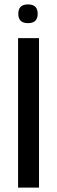

<svg xmlns="http://www.w3.org/2000/svg" viewBox="-20 -851 258 871"><path d="M151 -788.5Q151 -746 107 -746Q63 -746 63 -788.5Q63 -831 107 -831Q151 -831 151 -788.5ZM62 -678H157V0H62Z"/></svg>

Font: Khand Medium
Style: Regular
Weight: 500
Designer: Devanagari: Sanchit Sawaria, Jyotish Sonowal; Latin: Satya Rajpurohit
Foundry: Indian Type Foundry
Version: Version 1.100;PS 1.0;hotconv 1.0.78;makeotf.lib2.5.61930; tt